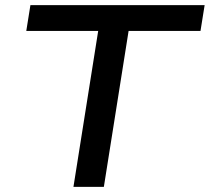

<svg xmlns="http://www.w3.org/2000/svg" viewBox="-20 -725 814 745"><path d="M265 0 361 -605H82L98 -705H774L758 -605H479L383 0Z"/></svg>

Font: Nunito Sans 7pt SemiExpanded SemiBold
Style: Italic
Weight: 600
Width: 6
Italic angle: -9°
Designer: Vernon Adams
Foundry: Vernon Adams
Version: Version 3.101;gftools[0.9.27]